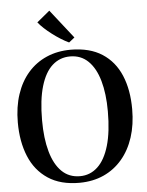

<svg xmlns="http://www.w3.org/2000/svg" viewBox="-64 -1037 840 1100"><g transform="rotate(-5 356.0 -487.0)"><path d="M349.5 11.5Q240 12 168 -35.8Q96 -83.5 61 -168.2Q26 -253 26 -363.5Q26 -452.5 49.8 -524.2Q73.5 -596 118 -647Q162.5 -698 225 -725.2Q287.5 -752.5 364.5 -752.5Q473.5 -752 544.5 -706Q615.5 -660 650.5 -577Q685.5 -494 685.5 -382.5Q685.5 -293.5 662 -221.2Q638.5 -149 594.2 -97Q550 -45 488.2 -17Q426.5 11 349.5 11.5ZM354.5 -26Q413 -26 456 -66Q499 -106 522.2 -185.2Q545.5 -264.5 545.5 -382.5Q545.5 -484 524.2 -558.5Q503 -633 461 -673.8Q419 -714.5 357 -714.5Q298 -714.5 255 -676Q212 -637.5 188.8 -559.5Q165.5 -481.5 165.5 -363.5Q165.5 -259.5 186.8 -183.8Q208 -108 250 -67Q292 -26 354.5 -26ZM358 -795Q336.5 -805 312.5 -820Q288.5 -835 264.8 -853Q241 -871 221 -889.5Q201 -908 187.5 -925L261.5 -986L391.5 -820.5L359.5 -795Z"/></g></svg>

Font: Merriweather 96pt SemiBold
Style: Regular
Weight: 600
Version: Version 2.100